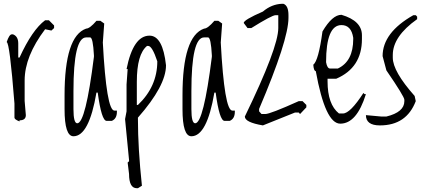

<svg xmlns="http://www.w3.org/2000/svg" viewBox="-20 -642 2238 1012"><path d="M217.8 -535.2H237.8L265.1 -507.8V-494.1L251 -481L217.8 -487.8Q109.9 -345.2 109.9 -217.8V-109.9L116.2 -35.2Q116.2 -7.8 83 -7.8V-2Q56.2 -12.2 56.2 -22V-96.2Q30.8 -419.9 15.1 -419.9Q28.8 -460.9 42 -460.9H48.8Q76.2 -450.2 76.2 -413.1V-338.9H83Q149.9 -484.9 217.8 -535.2Z M488.3 -532.2H509.3L529.3 -518.1L522 -418Q541 -59.1 583 -59.1H596.2V-53.2Q596.2 -16.1 569.3 -4.9H542Q515.1 -4.9 495.1 -153.8H488.3Q449.2 76.2 367.2 76.2Q320.3 76.2 320.3 -66.9V-140.1Q320.3 -451.2 434.1 -491.2Q453.1 -491.2 488.3 -532.2ZM367.2 -161.1V-66.9Q367.2 7.8 387.2 7.8Q431.2 7.8 475.1 -342.8V-350.1Q470.2 -444.8 455.1 -444.8H434.1Q367.2 -444.8 367.2 -161.1Z M768.1 -454.1Q837.9 -454.1 855 -297.9Q855 -189.9 707 -22V-14.2Q707 139.2 728 336.9L707 350.1H701.2Q660.2 350.1 660.2 274.9L652.8 214.8L660.2 208V202.1L639.2 -14.2L647 -55.2V-196.8L652.8 -277.8H647Q682.1 -454.1 768.1 -454.1ZM701.2 -210.9V-88.9H707Q809.1 -186 809.1 -318.8Q782.2 -399.9 761.2 -399.9H754.9Q701.2 -356 701.2 -210.9Z M1109.9 -532.2H1130.9L1150.9 -518.1L1143.6 -418Q1162.6 -59.1 1204.6 -59.1H1217.8V-53.2Q1217.8 -16.1 1190.9 -4.9H1163.6Q1136.7 -4.9 1116.7 -153.8H1109.9Q1070.8 76.2 988.8 76.2Q941.9 76.2 941.9 -66.9V-140.1Q941.9 -451.2 1055.7 -491.2Q1074.7 -491.2 1109.9 -532.2ZM988.8 -161.1V-66.9Q988.8 7.8 1008.8 7.8Q1052.7 7.8 1096.7 -342.8V-350.1Q1091.8 -444.8 1076.7 -444.8H1055.7Q988.8 -444.8 988.8 -161.1Z M1466.8 -622.1H1473.6Q1500.5 -612.8 1500.5 -562V-547.9Q1500.5 -431.2 1345.7 -67.9V-55.2L1358.4 -41H1378.4Q1403.8 -41 1554.7 -108.9H1574.7L1594.7 -88.9V-76.2L1561.5 -41L1554.7 -48.8H1534.7L1365.7 19Q1270.5 2.9 1270.5 -27.8Q1446.8 -391.1 1446.8 -494.1V-562H1432.6Q1413.6 -562 1304.7 -494.1H1284.7L1264.6 -521Q1264.6 -537.1 1365.7 -581.1Q1411.6 -620.1 1466.8 -622.1Z M1779.8 -564Q1887.7 -532.2 1887.7 -456.1V-436Q1887.7 -285.2 1752.4 -227.1H1706.5V-212.9Q1706.5 -91.8 1766.6 -43.9H1787.6Q1825.7 -43.9 1895.5 -151.9L1901.4 -146H1908.7Q1860.4 9.8 1773.4 9.8Q1694.3 9.8 1644.5 -267.1Q1633.8 -267.1 1631.3 -300.8Q1658.7 -321.8 1679.7 -476.1Q1731.4 -564 1779.8 -564ZM1698.7 -314Q1704.6 -280.8 1719.7 -280.8H1760.7Q1841.8 -318.8 1841.8 -436V-442.9Q1831.5 -509.8 1779.8 -509.8Q1698.7 -509.8 1698.7 -314Z M2171.4 -562 2178.7 -554.2V-541Q2050.3 -450.2 2050.3 -352.1V-337.9Q2050.3 -266.1 2165.5 -136.2L2171.4 -108.9Q2122.6 19 1982.4 19Q1908.7 19 1908.7 -35.2L1989.3 -27.8H2016.6Q2111.3 -50.8 2111.3 -108.9V-116.2Q2111.3 -132.8 2016.6 -271L1996.6 -346.2Q1996.6 -470.2 2158.7 -562Z"/></svg>

Font: Loved by the King
Style: Regular
Weight: 400
Designer: Kimberly Geswein
Foundry: Kimberly Geswein
Version: Version 1.002 2006